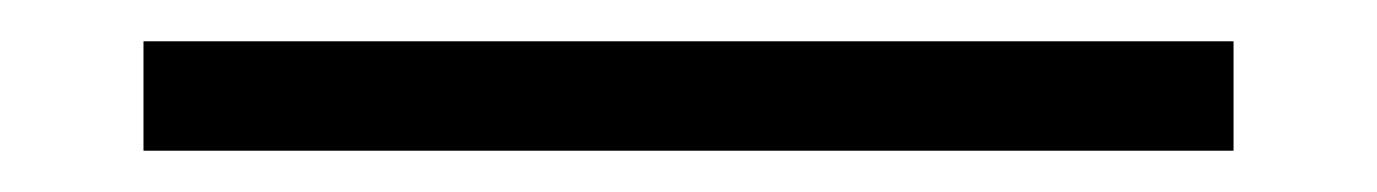

<svg xmlns="http://www.w3.org/2000/svg" viewBox="-20 -20 667 93"><path d="M49.5 53V0H577.5V53Z"/></svg>

Font: Encode Sans Expanded Expanded Light
Style: Regular
Weight: 300
Width: 7
Designer: Multiple Designers
Foundry: Impallari Type
Version: Version 3.000; ttfautohint (v1.8.3) -l 8 -r 50 -G 200 -x 14 